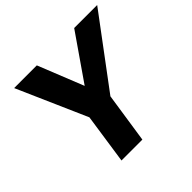

<svg xmlns="http://www.w3.org/2000/svg" viewBox="-175 -908 1092 1092"><g transform="rotate(-45 371.0 -361.5)"><path d="M214.5 0 259 -302.5 74 -723H256.5L366.5 -448L557 -723H742L428 -302.5L382.5 0Z"/></g></svg>

Font: Public Sans Thin ExtraBold
Style: Italic
Weight: 800
Italic angle: -8°
Version: Version 2.001